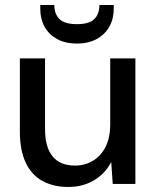

<svg xmlns="http://www.w3.org/2000/svg" viewBox="-20 -731 626 763"><path d="M251 12Q192 12 148.5 -12Q105 -36 82 -85Q59 -134 59 -208V-499H159V-218Q159 -146 189 -109.5Q219 -73 278 -73Q318 -73 350 -92.5Q382 -112 400 -148.5Q418 -185 418 -237V-499H518V0H428L422 -87Q398 -41 353.5 -14.5Q309 12 251 12ZM286 -558Q239 -558 206.5 -576Q174 -594 157 -625Q140 -656 140 -696V-711H196Q196 -675 216.5 -655Q237 -635 286 -635Q334 -635 354.5 -655Q375 -675 375 -711H432V-696Q432 -656 414.5 -625Q397 -594 364.5 -576Q332 -558 286 -558Z"/></svg>

Font: DM Sans 20pt Medium
Style: Regular
Weight: 500
Version: Version 4.004;gftools[0.9.30]